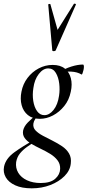

<svg xmlns="http://www.w3.org/2000/svg" viewBox="-65 -746 477 1047"><path d="M108 281Q54 281 18 264.5Q-18 248 -33.5 221Q-49 194 -43 163Q-34 119 12.5 85Q59 51 120 18L127 26Q105 39 82.5 55Q60 71 44 90.5Q28 110 23 138Q19 170 34.5 196Q50 222 82 237Q114 252 157 252Q210 252 236 229Q262 206 263 175Q264 148 248.5 128Q233 108 208.5 93Q184 78 156.5 65Q129 52 105.5 38Q82 24 69.5 6.5Q57 -11 61 -34Q66 -57 86.5 -78Q107 -99 137 -123L147 -115Q136 -110 127.5 -97.5Q119 -85 117 -72Q114 -50 129 -34.5Q144 -19 168.5 -6Q193 7 221 21Q249 35 273.5 51.5Q298 68 311.5 91Q325 114 321 146Q317 184 286.5 214.5Q256 245 209.5 263Q163 281 108 281ZM152 -98Q112 -98 87 -118.5Q62 -139 53 -172.5Q44 -206 52 -246Q60 -288 85 -321Q110 -354 146 -373Q182 -392 222 -392Q264 -392 288.5 -372Q313 -352 321.5 -319Q330 -286 321 -246Q312 -201 285.5 -168Q259 -135 224 -116.5Q189 -98 152 -98ZM177 -118Q204 -118 227 -146.5Q250 -175 257 -224Q262 -256 258 -290Q254 -324 239.5 -348.5Q225 -373 198 -373Q170 -373 146.5 -342.5Q123 -312 117 -266Q111 -229 116.5 -195Q122 -161 137.5 -139.5Q153 -118 177 -118ZM260 -346 259 -353Q289 -372 324 -383Q359 -394 387 -394Q392 -394 392.5 -385Q393 -376 390.5 -365Q388 -354 385 -346Q382 -338 379 -340Q356 -354 322.5 -355.5Q289 -357 260 -346ZM220 -472 198 -721Q198 -724 204 -724.5Q210 -725 210 -722L249 -583L338 -725Q340 -727 345 -725.5Q350 -724 349 -721L239 -472Q237 -467 228.5 -467Q220 -467 220 -472Z"/></svg>

Font: Cormorant Garamond Light Medium
Style: Italic
Weight: 500
Italic angle: -10°
Version: Version 4.001